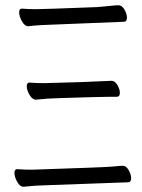

<svg xmlns="http://www.w3.org/2000/svg" viewBox="-20 -714 540 732"><path d="M70 -2Q56 -2 45.5 -21Q35 -40 35 -55Q35 -69 45 -69H47Q71 -67 101 -67Q377 -76 410 -79Q438 -82 448 -82Q461 -82 470.5 -65.5Q480 -49 480 -35Q480 -19 468 -19L162 -8Q113 -7 70 -2ZM117 -334Q103 -334 92.5 -352.5Q82 -371 82 -385Q82 -399 92 -399H94Q118 -397 148 -397Q312 -401 383 -405L405 -406Q418 -406 427.5 -390Q437 -374 437 -360Q437 -345 425 -345H399Q365 -345 209 -340Q160 -339 117 -334ZM88 -614Q74 -614 63.5 -633Q53 -652 53 -667Q53 -681 63 -681H65Q88 -679 118 -679Q144 -679 351 -687L395 -691Q422 -694 432 -694Q445 -694 454.5 -677.5Q464 -661 464 -647Q464 -631 452 -631L178 -620Q130 -619 88 -614Z"/></svg>

Font: LXGW WenKai Mono TC
Style: Regular
Weight: 400
Designer: LXGW / Fontworks Inc.
Foundry: LXGW / Fontworks Inc.
Version: Version 1.330